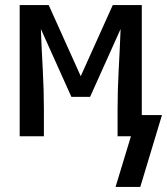

<svg xmlns="http://www.w3.org/2000/svg" viewBox="-20 -540 662 761"><path d="M536 201H438L499 0H446V-104Q446 -184 450.5 -264.5Q455 -345 458 -425L337 -156H263L142 -425Q145 -345 149.5 -264.5Q154 -184 154 -104V0H58V-520H173L300 -238L427 -520H542V-84H622Z"/></svg>

Font: Iosevka Fixed Medium Extended
Style: Regular
Weight: 500
Width: 7
Monospace: yes
Designer: Belleve Invis
Foundry: Belleve Invis
Version: Version 24.1.1; ttfautohint (v1.8.4)